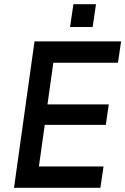

<svg xmlns="http://www.w3.org/2000/svg" viewBox="-20 -898 599 918"><path d="M47 0 145 -700H559L544 -598H235L207 -399H500L486 -301H194L166 -102H475L460 0ZM315 -769 331 -878H439L423 -769Z"/></svg>

Font: Finlandica Medium
Style: Italic
Weight: 500
Italic angle: -8°
Designer: Niklas Ekholm, Juho Hiilivirta, Jaakko Suomalainen
Foundry: Helsinki Type Studio
Version: Version 1.063